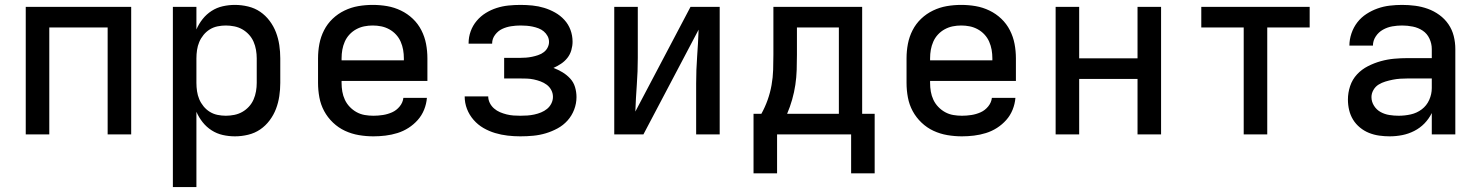

<svg xmlns="http://www.w3.org/2000/svg" viewBox="-20 -548 6040 783"><path d="M85 0V-520H515V0H419V-436H181V0Z M685 215V-520H781V-428Q791 -451 806.5 -470.5Q822 -490 843 -503.5Q864 -517 888.5 -522.5Q913 -528 938 -528Q965 -528 992 -521.5Q1019 -515 1041 -500Q1063 -485 1079.5 -463Q1096 -441 1105.5 -416Q1115 -391 1119 -364Q1123 -337 1123 -310V-210Q1123 -183 1119 -156Q1115 -129 1105.5 -104Q1096 -79 1079.5 -57Q1063 -35 1041 -20Q1019 -5 992 1.5Q965 8 938 8Q913 8 888.5 2.5Q864 -3 843 -16.5Q822 -30 806.5 -49.5Q791 -69 781 -92V215ZM901 -76Q918 -76 935.5 -79.5Q953 -83 968 -91.5Q983 -100 995 -113Q1007 -126 1014 -142Q1021 -158 1024 -175.5Q1027 -193 1027 -210V-310Q1027 -327 1024 -344.5Q1021 -362 1014 -378Q1007 -394 995 -407Q983 -420 968 -428.5Q953 -437 935.5 -440.5Q918 -444 901 -444Q884 -444 867 -440.5Q850 -437 835.5 -428Q821 -419 810 -405.5Q799 -392 792.5 -376.5Q786 -361 783.5 -344Q781 -327 781 -310V-210Q781 -193 783.5 -176Q786 -159 792.5 -143.5Q799 -128 810 -114.5Q821 -101 835.5 -92Q850 -83 867 -79.5Q884 -76 901 -76Z M1503 8Q1473 8 1443.5 3Q1414 -2 1387 -14.5Q1360 -27 1338 -48Q1316 -69 1302 -95Q1288 -121 1282.5 -150.5Q1277 -180 1277 -210V-310Q1277 -340 1282.5 -369Q1288 -398 1301.5 -424.5Q1315 -451 1336.5 -471.5Q1358 -492 1385 -505Q1412 -518 1441 -523Q1470 -528 1500 -528Q1530 -528 1559 -523Q1588 -518 1615 -505Q1642 -492 1663.5 -471.5Q1685 -451 1698.5 -424.5Q1712 -398 1717.5 -369Q1723 -340 1723 -310V-218H1373V-210Q1373 -192 1376 -174.5Q1379 -157 1386.5 -141Q1394 -125 1406.5 -112Q1419 -99 1434.5 -90.5Q1450 -82 1467.5 -79Q1485 -76 1503 -76Q1522 -76 1541.5 -79Q1561 -82 1579 -90Q1597 -98 1610 -114Q1623 -130 1625 -149H1721Q1719 -124 1709.5 -100.5Q1700 -77 1683.5 -58.5Q1667 -40 1646 -26.5Q1625 -13 1601 -5.5Q1577 2 1552 5Q1527 8 1503 8ZM1373 -302H1627V-310Q1627 -328 1624 -345Q1621 -362 1614 -378Q1607 -394 1595 -407Q1583 -420 1567.5 -428.5Q1552 -437 1535 -440.5Q1518 -444 1500 -444Q1482 -444 1465 -440.5Q1448 -437 1432.5 -428.5Q1417 -420 1405 -407Q1393 -394 1386 -378Q1379 -362 1376 -345Q1373 -328 1373 -310Z M2102 8Q2076 8 2050 5Q2024 2 1999 -5.5Q1974 -13 1951.5 -26Q1929 -39 1911.5 -59Q1894 -79 1884.5 -103.5Q1875 -128 1875 -155H1971Q1971 -141 1977.5 -128Q1984 -115 1995 -105.5Q2006 -96 2019 -90.5Q2032 -85 2046 -81.5Q2060 -78 2074 -77Q2088 -76 2102 -76Q2117 -76 2131 -77Q2145 -78 2159 -81Q2173 -84 2186.5 -89.5Q2200 -95 2211 -104Q2222 -113 2228.5 -126Q2235 -139 2235 -153Q2235 -168 2228 -181Q2221 -194 2209.5 -202.5Q2198 -211 2184.5 -216Q2171 -221 2157 -224Q2143 -227 2128.5 -227.5Q2114 -228 2100 -228H2036V-312H2100Q2113 -312 2125.5 -313Q2138 -314 2150 -316.5Q2162 -319 2174 -323Q2186 -327 2196.5 -334.5Q2207 -342 2213 -353.5Q2219 -365 2219 -377Q2219 -390 2213 -401Q2207 -412 2197.5 -420Q2188 -428 2176 -432.5Q2164 -437 2152 -439.5Q2140 -442 2127.5 -443Q2115 -444 2103 -444Q2084 -444 2064.5 -441Q2045 -438 2028 -430Q2011 -422 1999 -406Q1987 -390 1987 -371V-370H1891V-372Q1891 -397 1899.5 -420.5Q1908 -444 1924 -463Q1940 -482 1961 -495Q1982 -508 2005.5 -515.5Q2029 -523 2053.5 -525.5Q2078 -528 2103 -528Q2127 -528 2151.5 -525.5Q2176 -523 2199 -516Q2222 -509 2243.5 -497Q2265 -485 2281.5 -467Q2298 -449 2306.5 -426Q2315 -403 2315 -378Q2315 -361 2310 -343.5Q2305 -326 2294 -312Q2283 -298 2268 -288Q2253 -278 2237 -271Q2256 -264 2273.5 -253.5Q2291 -243 2305 -228Q2319 -213 2325 -193Q2331 -173 2331 -152Q2331 -126 2321.5 -101Q2312 -76 2294.5 -56.5Q2277 -37 2254 -24.5Q2231 -12 2206 -4.5Q2181 3 2155 5.5Q2129 8 2102 8Z M2485 0V-520H2581V-312Q2581 -257 2577 -202.5Q2573 -148 2571 -93L2796 -520H2915V0H2819V-208Q2819 -263 2823 -317.5Q2827 -372 2829 -427L2604 0Z M3149 159H3053V-84H3085Q3100 -111 3110.5 -140.5Q3121 -170 3126.5 -201Q3132 -232 3133 -263Q3134 -294 3134 -325V-520H3496V-84H3547V159H3451V0H3149ZM3401 -84V-436H3230V-325Q3230 -294 3229 -263Q3228 -232 3223.5 -202Q3219 -172 3210.5 -142Q3202 -112 3190 -84Z M3903 8Q3873 8 3843.5 3Q3814 -2 3787 -14.5Q3760 -27 3738 -48Q3716 -69 3702 -95Q3688 -121 3682.5 -150.5Q3677 -180 3677 -210V-310Q3677 -340 3682.5 -369Q3688 -398 3701.5 -424.5Q3715 -451 3736.5 -471.5Q3758 -492 3785 -505Q3812 -518 3841 -523Q3870 -528 3900 -528Q3930 -528 3959 -523Q3988 -518 4015 -505Q4042 -492 4063.5 -471.5Q4085 -451 4098.5 -424.5Q4112 -398 4117.5 -369Q4123 -340 4123 -310V-218H3773V-210Q3773 -192 3776 -174.5Q3779 -157 3786.5 -141Q3794 -125 3806.5 -112Q3819 -99 3834.5 -90.5Q3850 -82 3867.5 -79Q3885 -76 3903 -76Q3922 -76 3941.5 -79Q3961 -82 3979 -90Q3997 -98 4010 -114Q4023 -130 4025 -149H4121Q4119 -124 4109.5 -100.5Q4100 -77 4083.5 -58.5Q4067 -40 4046 -26.5Q4025 -13 4001 -5.5Q3977 2 3952 5Q3927 8 3903 8ZM3773 -302H4027V-310Q4027 -328 4024 -345Q4021 -362 4014 -378Q4007 -394 3995 -407Q3983 -420 3967.5 -428.5Q3952 -437 3935 -440.5Q3918 -444 3900 -444Q3882 -444 3865 -440.5Q3848 -437 3832.5 -428.5Q3817 -420 3805 -407Q3793 -394 3786 -378Q3779 -362 3776 -345Q3773 -328 3773 -310Z M4285 0V-520H4381V-310H4619V-520H4715V0H4619V-226H4381V0Z M5052 0V-436H4879V-520H5321V-436H5148V0Z M5647 8Q5626 8 5604.5 5Q5583 2 5563 -6Q5543 -14 5526 -28Q5509 -42 5498 -60Q5487 -78 5482 -99Q5477 -120 5477 -142Q5477 -170 5486 -197Q5495 -224 5514 -244.5Q5533 -265 5558.5 -278Q5584 -291 5611 -298.5Q5638 -306 5665.5 -308.5Q5693 -311 5721 -311H5819V-348Q5819 -370 5809.5 -390.5Q5800 -411 5782 -423Q5764 -435 5742 -439.5Q5720 -444 5698 -444Q5678 -444 5658 -440.5Q5638 -437 5620 -427Q5602 -417 5590.5 -399.5Q5579 -382 5579 -362H5483Q5483 -387 5491.5 -412Q5500 -437 5515.5 -457Q5531 -477 5552.5 -491Q5574 -505 5598 -513.5Q5622 -522 5647.5 -525Q5673 -528 5698 -528Q5725 -528 5751.5 -524.5Q5778 -521 5803 -512Q5828 -503 5850 -487Q5872 -471 5887 -449Q5902 -427 5908.5 -401Q5915 -375 5915 -348V0H5819V-87Q5807 -63 5789 -44.5Q5771 -26 5747.5 -14Q5724 -2 5698.5 3Q5673 8 5647 8ZM5684 -76Q5709 -76 5733.5 -81.5Q5758 -87 5778 -102Q5798 -117 5808.5 -140.5Q5819 -164 5819 -189V-228H5721Q5706 -228 5690.5 -227Q5675 -226 5660 -223Q5645 -220 5630 -215.5Q5615 -211 5602 -203Q5589 -195 5581 -181Q5573 -167 5573 -152Q5573 -133 5583.5 -116.5Q5594 -100 5610.5 -91Q5627 -82 5646 -79Q5665 -76 5684 -76Z"/></svg>

Font: Iosevka Fixed Medium Extended
Style: Regular
Weight: 500
Width: 7
Monospace: yes
Designer: Belleve Invis
Foundry: Belleve Invis
Version: Version 24.1.1; ttfautohint (v1.8.4)